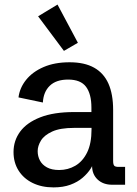

<svg xmlns="http://www.w3.org/2000/svg" viewBox="-20 -814 603 846"><path d="M215.8 11.7Q163.6 11.7 123.8 -7.8Q84 -27.3 61.8 -62.5Q39.6 -97.7 39.6 -144Q39.6 -194.3 68.8 -234.1Q98.1 -273.9 157.5 -297.1Q216.8 -320.3 307.1 -320.3H391.6L382.8 -310.5V-339.8Q382.8 -399.9 359.1 -431.6Q335.4 -463.4 280.3 -463.4Q227.5 -463.4 199.5 -436.3Q171.4 -409.2 168.9 -362.3L61.5 -384.8Q66.9 -427.2 95.2 -462.4Q123.5 -497.6 172.1 -518.6Q220.7 -539.6 286.6 -539.6Q352.1 -539.6 394.5 -515.9Q437 -492.2 457.8 -445.6Q478.5 -398.9 478.5 -329.6V-105.5Q478.5 -89.4 483.2 -84Q487.8 -78.6 502.9 -78.6H531.2V0H474.1Q434.6 0 410.2 -22.9Q385.7 -45.9 385.7 -83.5V-117.2L401.4 -114.7Q394 -93.8 380.1 -71.8Q366.2 -49.8 344 -30.8Q321.8 -11.7 290 0Q258.3 11.7 215.8 11.7ZM240.7 -64.9Q279.3 -64.9 311.8 -83.7Q344.2 -102.5 363.8 -142.1Q383.3 -181.6 383.3 -244.1V-250.5H306.6Q245.1 -250.5 210 -234.4Q174.8 -218.3 160.4 -194.6Q146 -170.9 146 -147.9Q146 -125.5 156 -106.7Q166 -87.9 187 -76.4Q208 -64.9 240.7 -64.9ZM261.7 -589.8 147.9 -742.2 233.4 -793.9 323.2 -625.5Z"/></svg>

Font: Schibsted Grotesk Medium
Style: Regular
Weight: 500
Designer: Bakken & Baeck AS, Henrik Kongsvoll
Foundry: Schibsted ASA
Version: Version 1.100;gftools[0.9.25]